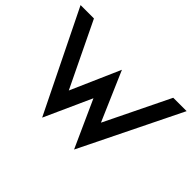

<svg xmlns="http://www.w3.org/2000/svg" viewBox="-118 -825 1106 1106"><g transform="rotate(45 434.5 -272.5)"><path d="M2 -580 304 35 434 -253 564 35 866 -580H757L564 -184L434 -485L302 -184L111 -580Z"/></g></svg>

Font: Charger Sport
Style: BlkExt
Weight: 900
Designer: Jasper
Foundry: Cannot Into Space Fonts
Version: Version 1.1